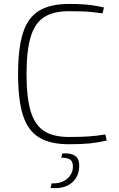

<svg xmlns="http://www.w3.org/2000/svg" viewBox="-20 -722 603 977"><path d="M331 -702Q373 -702 402.5 -700Q432 -698 457 -694Q482 -690 509 -684L502 -654Q474 -658 449.5 -660.5Q425 -663 397 -664Q369 -665 331 -665Q251 -665 204 -634.5Q157 -604 136 -534Q115 -464 115 -345Q115 -226 136 -156Q157 -86 204 -55.5Q251 -25 331 -25Q392 -25 434 -28Q476 -31 516 -38L523 -7Q482 3 439 7.5Q396 12 331 12Q236 12 179 -22.5Q122 -57 97 -135Q72 -213 72 -345Q72 -477 97 -555Q122 -633 179 -667.5Q236 -702 331 -702ZM297 59Q326 57 345.5 63Q365 69 374.5 84Q384 99 383 124Q383 160 364.5 187Q346 214 313.5 226.5Q281 239 237 234L243 211Q293 213 322 187.5Q351 162 351 126Q351 101 338.5 91Q326 81 292 80Z"/></svg>

Font: Exo 2 ExtraLight
Style: Regular
Weight: 250
Designer: Natanael Gama
Foundry: Natanael Gama
Version: Version 2.010